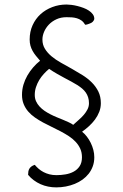

<svg xmlns="http://www.w3.org/2000/svg" viewBox="-20 -622 540 844"><path d="M132.8 102.5Q124 105.5 118.4 109.6Q112.8 113.8 109.4 119.1Q106 124.5 104.7 131.6Q103.5 138.7 103.5 146.5Q114.7 160.2 128.7 170.4Q142.6 180.7 158.4 187.7Q174.3 194.8 191.7 198.2Q209 201.7 227.1 201.7Q248.5 201.7 269.3 197.8Q290 193.8 308.6 186.3Q327.1 178.7 342.8 167.5Q358.4 156.2 369.9 141.6Q381.3 127 387.9 108.9Q394.5 90.8 394.5 69.3Q394.5 53.2 390.4 37.1Q386.2 21 378.9 6.1Q371.6 -8.8 361.8 -21.5Q352.1 -34.2 340.8 -43Q356 -53.7 370.8 -67.1Q385.7 -80.6 397.5 -96.4Q409.2 -112.3 416.3 -130.4Q423.3 -148.4 423.3 -168.5Q423.3 -197.3 412.4 -219.5Q401.4 -241.7 383.3 -259.8Q365.2 -277.8 342 -292.2Q318.8 -306.6 294.9 -320.1Q271 -333.5 247.8 -346.4Q224.6 -359.4 206.5 -374.5Q188.5 -389.6 177.5 -407.5Q166.5 -425.3 166.5 -448.2Q166.5 -464.8 173.8 -482.2Q181.2 -499.5 194.8 -513.9Q208.5 -528.3 228.3 -537.4Q248 -546.4 272.5 -546.4Q284.2 -546.4 295.7 -545.7Q307.1 -544.9 317.9 -541.7Q328.6 -538.6 337.9 -532Q347.2 -525.4 354.5 -513.2Q356.4 -513.2 359.1 -513.7Q361.8 -514.2 364.7 -515.1Q367.7 -516.1 370.6 -517.1Q373.5 -518.1 375.5 -519Q378.4 -520 381.6 -521.7Q384.8 -523.4 387.5 -526.1Q390.1 -528.8 392.1 -532.2Q394 -535.6 394.5 -539.1Q394.5 -550.3 387.9 -559.3Q381.3 -568.4 370.6 -575.4Q359.9 -582.5 346.7 -587.4Q333.5 -592.3 319.8 -595.7Q306.2 -599.1 293.7 -600.6Q281.2 -602.1 272.5 -602.1Q239.3 -602.1 209.7 -590.8Q180.2 -579.6 158.2 -559.6Q136.2 -539.6 123.3 -511.2Q110.4 -482.9 110.4 -448.2Q110.4 -433.6 113.8 -421.4Q117.2 -409.2 123.3 -398.2Q129.4 -387.2 137.9 -376.7Q146.5 -366.2 156.2 -355Q140.1 -342.3 125.7 -325.7Q111.3 -309.1 100.3 -290Q89.4 -271 83 -249.5Q76.7 -228 76.7 -205.1Q76.7 -182.6 84 -164.6Q91.3 -146.5 104 -131.8Q116.7 -117.2 133.5 -105.5Q150.4 -93.8 169.4 -83.5Q188.5 -73.2 208.5 -63.7Q228.5 -54.2 247.3 -44.2Q266.1 -34.2 283 -23.2Q299.8 -12.2 312.5 1.5Q325.2 15.1 332.8 31.7Q340.3 48.3 340.3 69.3Q340.3 92.8 330.3 108.2Q320.3 123.5 304.2 132.3Q288.1 141.1 268.1 144.5Q248 147.9 228 147.9Q211.4 147.9 197.3 144.3Q183.1 140.6 171.4 134.5Q159.7 128.4 150.1 120.1Q140.6 111.8 132.8 102.5ZM132.8 -205.1Q132.8 -222.7 138.2 -239Q143.6 -255.4 152.3 -270Q161.1 -284.7 172.6 -297.1Q184.1 -309.6 195.8 -319.3Q213.9 -307.1 231 -297.4Q248 -287.6 263.7 -279.3Q279.3 -271 293.5 -263.4Q307.6 -255.9 319.6 -248.3Q331.5 -240.7 341.1 -232.7Q350.6 -224.6 357.2 -215.1Q363.8 -205.6 367.4 -194.1Q371.1 -182.6 371.1 -168.5Q371.1 -153.8 364.7 -141.4Q358.4 -128.9 348.6 -117.4Q338.9 -106 326.4 -95.2Q314 -84.5 301.8 -73.2Q293.9 -79.1 282.7 -84.2Q271.5 -89.4 258.1 -95Q244.6 -100.6 230.2 -106.4Q215.8 -112.3 201.9 -119.4Q188 -126.5 175.5 -135Q163.1 -143.6 153.6 -154.1Q144 -164.6 138.4 -177Q132.8 -189.5 132.8 -205.1Z"/></svg>

Font: Saysettha
Style: Regular
Weight: 400
Designer: John M. Durdin
Foundry: Lao Script for Windows
Version: Version 2.201